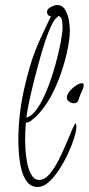

<svg xmlns="http://www.w3.org/2000/svg" viewBox="-20 -731 353 764"><path d="M130 13Q103 13 87 -8.5Q71 -30 64 -61.5Q57 -93 55 -124Q53 -155 53 -173Q53 -274 76 -377Q87 -425 97.5 -461Q108 -497 120 -528Q132 -559 147.5 -592Q163 -625 183 -667H180Q174 -667 170.5 -672.5Q167 -678 167 -683Q167 -695 182 -703Q197 -711 207 -711Q228 -711 239 -692.5Q250 -674 254 -650.5Q258 -627 258 -611Q258 -591 255 -570Q248 -520 230.5 -463Q213 -406 186.5 -354.5Q160 -303 122 -266Q115 -260 104.5 -251.5Q94 -243 83 -243Q80 -209 80 -173Q80 -160 81.5 -134.5Q83 -109 88.5 -81.5Q94 -54 105.5 -34.5Q117 -15 136 -15Q157 -15 176.5 -37.5Q196 -60 213 -93.5Q230 -127 244 -160.5Q258 -194 267.5 -216.5Q277 -239 281 -240Q284 -236 284 -228Q284 -211 275 -182Q266 -153 250.5 -119.5Q235 -86 215 -55.5Q195 -25 173.5 -6Q152 13 130 13ZM85 -263Q108 -269 129.5 -301Q151 -333 169 -379Q187 -425 200.5 -473.5Q214 -522 221.5 -562.5Q229 -603 229 -623Q229 -633 227 -648.5Q225 -664 212 -668Q211 -664 207.5 -662Q204 -660 202 -658Q190 -645 175 -608Q160 -571 145.5 -521Q131 -471 118 -420Q105 -369 96 -326.5Q87 -284 85 -263ZM273 -320Q266 -320 256 -326Q246 -332 246 -342Q246 -355 257 -368Q268 -381 282.5 -390.5Q297 -400 307 -400Q313 -400 313 -393Q313 -383 306.5 -370Q300 -357 293 -336Q290 -320 273 -320Z"/></svg>

Font: Licorice
Style: Regular
Weight: 400
Designer: Robert E. Leuschke
Foundry: Robert E. Leuschke
Version: Version 1.010; ttfautohint (v1.8.3)